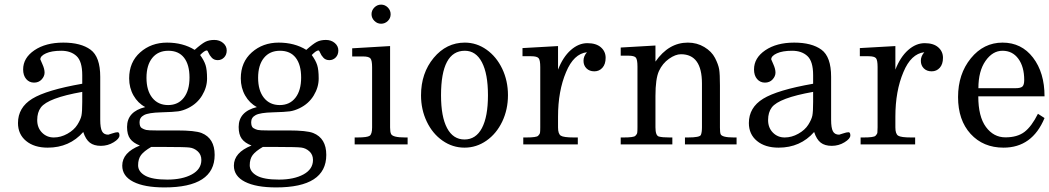

<svg xmlns="http://www.w3.org/2000/svg" viewBox="-20 -631 4584 839"><path d="M343.8 -54.2Q283.7 14.2 188.5 14.2Q129.4 14.2 94 -15.1Q58.6 -44.4 58.6 -93.3Q58.6 -161.1 120.8 -199.5Q183.1 -237.8 339.4 -265.1V-302.7Q339.4 -362.8 314.5 -386Q289.6 -409.2 247.6 -409.2Q205.6 -409.2 180.9 -397.9Q156.2 -386.7 156.2 -371.6Q156.2 -370.6 165.5 -350.1Q174.8 -329.6 174.8 -313.7Q174.8 -297.9 162.1 -283.9Q149.4 -270 128.7 -270Q107.9 -270 94.5 -285.6Q81.1 -301.3 81.1 -327.6Q81.1 -377.9 130.4 -411.4Q179.7 -444.8 256.6 -444.8Q333.5 -444.8 375.7 -413.8Q418 -382.8 418 -295.4V-107.4Q418 -72.3 425.8 -57.4Q433.6 -42.5 453.1 -42.5Q454.6 -42.5 470.2 -47.9Q485.8 -53.2 493.9 -53.2Q502 -53.2 502 -39.1Q502 -24.9 476.6 -9.3Q451.2 6.3 420.9 6.3Q390.6 6.3 372.6 -7.6Q354.5 -21.5 343.8 -54.2ZM339.4 -185.5V-229.5Q189.9 -203.1 158.7 -161.6Q142.6 -140.1 142.6 -106.4Q142.6 -72.8 163.6 -51.5Q184.6 -30.3 215.1 -30.3Q245.6 -30.3 274.7 -46.6Q303.7 -63 318.1 -85.9Q332.5 -108.9 335.9 -125.7Q339.4 -142.6 339.4 -185.5Z M830.6 -413.1Q860.4 -439.5 876.7 -448Q893.1 -456.5 916.3 -456.5Q939.5 -456.5 955.1 -443.1Q970.7 -429.7 970.7 -410.6Q970.7 -391.6 959.2 -379.9Q947.8 -368.2 931.4 -368.2Q915 -368.2 905.3 -378.9Q895.5 -389.6 891.4 -400.1Q887.2 -410.6 883.8 -410.6Q874 -410.6 854.5 -390.6Q871.6 -367.2 878.2 -346.7Q884.8 -326.2 884.8 -287.8Q884.8 -249.5 863 -213.6Q841.3 -177.7 801.3 -158.2Q779.3 -147.5 758.8 -144.5Q738.3 -141.6 683.8 -140.1Q629.4 -138.7 609.6 -128.2Q589.8 -117.7 589.8 -97.4Q589.8 -77.1 599.4 -71.3Q608.9 -65.4 618.7 -63.2Q628.4 -61 662.6 -61H752.9Q832 -61 860.8 -49.8Q918 -26.9 918 45.9Q918 188 698.7 188Q610.8 188 562.5 163.3Q514.2 138.7 514.2 92.8Q514.2 35.6 591.3 4.9Q562 -6.3 548.6 -24.7Q535.2 -43 535.2 -76.2Q535.2 -143.6 614.7 -163.1Q582.5 -180.2 563.5 -213.6Q544.4 -247.1 544.4 -288.6Q544.4 -359.4 592.5 -402.1Q640.6 -444.8 710 -444.8Q779.3 -444.8 830.6 -413.1ZM714.6 -171.9Q758.3 -171.9 783.2 -203.9Q808.1 -235.8 808.1 -292Q808.1 -348.1 784.4 -378.7Q760.7 -409.2 715.8 -409.2Q670.9 -409.2 645.5 -377.9Q620.1 -346.7 620.1 -291Q620.1 -235.4 645.5 -203.6Q670.9 -171.9 714.6 -171.9ZM859.9 67.9Q859.9 44.9 844.2 30.5Q828.6 16.1 808.1 13.7Q787.6 11.2 707.5 11.2H640.6Q609.4 29.3 596.4 46.4Q583.5 63.5 583.5 91.3Q583.5 119.1 614.3 136.5Q645 153.8 710.9 153.8Q776.9 153.8 818.4 131.1Q859.9 108.4 859.9 67.9Z M1318.4 -413.1Q1348.1 -439.5 1364.5 -448Q1380.9 -456.5 1404.1 -456.5Q1427.2 -456.5 1442.9 -443.1Q1458.5 -429.7 1458.5 -410.6Q1458.5 -391.6 1447 -379.9Q1435.5 -368.2 1419.2 -368.2Q1402.8 -368.2 1393.1 -378.9Q1383.3 -389.6 1379.2 -400.1Q1375 -410.6 1371.6 -410.6Q1361.8 -410.6 1342.3 -390.6Q1359.4 -367.2 1366 -346.7Q1372.6 -326.2 1372.6 -287.8Q1372.6 -249.5 1350.8 -213.6Q1329.1 -177.7 1289.1 -158.2Q1267.1 -147.5 1246.6 -144.5Q1226.1 -141.6 1171.6 -140.1Q1117.2 -138.7 1097.4 -128.2Q1077.6 -117.7 1077.6 -97.4Q1077.6 -77.1 1087.2 -71.3Q1096.7 -65.4 1106.4 -63.2Q1116.2 -61 1150.4 -61H1240.7Q1319.8 -61 1348.6 -49.8Q1405.8 -26.9 1405.8 45.9Q1405.8 188 1186.5 188Q1098.6 188 1050.3 163.3Q1002 138.7 1002 92.8Q1002 35.6 1079.1 4.9Q1049.8 -6.3 1036.4 -24.7Q1022.9 -43 1022.9 -76.2Q1022.9 -143.6 1102.5 -163.1Q1070.3 -180.2 1051.3 -213.6Q1032.2 -247.1 1032.2 -288.6Q1032.2 -359.4 1080.3 -402.1Q1128.4 -444.8 1197.8 -444.8Q1267.1 -444.8 1318.4 -413.1ZM1202.4 -171.9Q1246.1 -171.9 1271 -203.9Q1295.9 -235.8 1295.9 -292Q1295.9 -348.1 1272.2 -378.7Q1248.5 -409.2 1203.6 -409.2Q1158.7 -409.2 1133.3 -377.9Q1107.9 -346.7 1107.9 -291Q1107.9 -235.4 1133.3 -203.6Q1158.7 -171.9 1202.4 -171.9ZM1347.7 67.9Q1347.7 44.9 1332 30.5Q1316.4 16.1 1295.9 13.7Q1275.4 11.2 1195.3 11.2H1128.4Q1097.2 29.3 1084.2 46.4Q1071.3 63.5 1071.3 91.3Q1071.3 119.1 1102.1 136.5Q1132.8 153.8 1198.7 153.8Q1264.6 153.8 1306.2 131.1Q1347.7 108.4 1347.7 67.9Z M1761.2 0H1529.8V-30.3H1541.5Q1585 -30.3 1595.5 -37.8Q1606 -45.4 1606 -74.2V-336.9Q1606 -366.7 1598.9 -375.5Q1591.8 -384.3 1566.4 -384.3H1519V-419.9L1684.6 -429.7V-73.7Q1684.6 -53.7 1689 -45.4Q1696.3 -30.3 1750 -30.3H1761.2ZM1645.3 -610.8Q1662.1 -610.8 1674.6 -598.4Q1687 -585.9 1687 -568.6Q1687 -551.3 1674.6 -539.3Q1662.1 -527.3 1645.3 -527.3Q1628.4 -527.3 1616 -539.8Q1603.5 -552.2 1603.5 -569.1Q1603.5 -585.9 1616 -598.4Q1628.4 -610.8 1645.3 -610.8Z M1819.8 -214.4Q1819.8 -311.5 1875.2 -378.2Q1930.7 -444.8 2011.2 -444.8Q2062.5 -444.8 2106 -414.1Q2149.4 -383.3 2174.6 -330.6Q2199.7 -277.8 2199.7 -215.1Q2199.7 -152.3 2174.6 -99.6Q2149.4 -46.9 2105.7 -16.4Q2062 14.2 2009.8 14.2Q1957.5 14.2 1913.8 -16.4Q1870.1 -46.9 1845 -99.4Q1819.8 -151.9 1819.8 -214.4ZM2011.2 -409.2Q1907.2 -409.2 1907.2 -214.4Q1907.2 -121.1 1933.6 -71.3Q1960 -21.5 2009.8 -21.5Q2059.6 -21.5 2085.9 -71.3Q2112.3 -121.1 2112.3 -214.8Q2112.3 -308.6 2085.9 -358.9Q2059.6 -409.2 2011.2 -409.2Z M2544.9 -402.8Q2486.8 -396 2453.6 -315.9Q2418.5 -233.4 2418.5 -121.1V-74.2Q2418.5 -45.9 2430.7 -38.1Q2442.9 -30.3 2487.3 -30.3H2504.9V0H2266.6V-30.3H2279.8Q2324.2 -30.3 2331.5 -37.6Q2338.9 -44.9 2339.8 -51.5Q2340.8 -58.1 2340.8 -74.7V-337.9Q2340.8 -368.2 2333.7 -376.7Q2326.7 -385.3 2300.8 -385.3H2263.2V-420.9L2418.5 -429.7V-326.7Q2439.9 -381.8 2474.1 -412.1Q2508.3 -442.4 2546.6 -442.4Q2585 -442.4 2605.7 -424.3Q2626.5 -406.2 2626.5 -378.4Q2626.5 -350.6 2612.5 -335Q2598.6 -319.3 2577.1 -319.3Q2555.7 -319.3 2542.7 -332.3Q2529.8 -345.2 2529.8 -365.5Q2529.8 -385.7 2544.9 -402.8Z M2844.2 -361.8Q2901.9 -444.8 2985.8 -444.8Q3025.4 -444.8 3057.6 -425.5Q3089.8 -406.2 3104.5 -377.7Q3119.1 -349.1 3122.6 -328.1Q3126 -307.1 3126 -257.3V-73.7Q3126 -52.7 3128.9 -44.9Q3134.8 -30.3 3186 -30.3H3198.7V0H2973.1V-30.3H2986.3Q3038.1 -30.3 3042.7 -41.5Q3047.4 -52.7 3047.4 -74.7V-266.1Q3047.4 -394 2955.6 -394Q2931.6 -394 2903.3 -374Q2875 -354 2859.6 -320.8Q2844.2 -287.6 2844.2 -211.4V-74.7Q2844.2 -38.6 2859.1 -34.4Q2874 -30.3 2905.3 -30.3H2918V0H2692.4V-30.3H2705.6Q2749 -30.3 2756.3 -37.4Q2763.7 -44.4 2764.6 -51.3Q2765.6 -58.1 2765.6 -74.7V-339.8Q2765.6 -370.6 2758.5 -379.2Q2751.5 -387.7 2725.6 -387.7H2692.4V-423.3L2844.2 -432.1Z M3537.6 -54.2Q3477.5 14.2 3382.3 14.2Q3323.2 14.2 3287.8 -15.1Q3252.4 -44.4 3252.4 -93.3Q3252.4 -161.1 3314.7 -199.5Q3377 -237.8 3533.2 -265.1V-302.7Q3533.2 -362.8 3508.3 -386Q3483.4 -409.2 3441.4 -409.2Q3399.4 -409.2 3374.8 -397.9Q3350.1 -386.7 3350.1 -371.6Q3350.1 -370.6 3359.4 -350.1Q3368.7 -329.6 3368.7 -313.7Q3368.7 -297.9 3356 -283.9Q3343.3 -270 3322.5 -270Q3301.8 -270 3288.3 -285.6Q3274.9 -301.3 3274.9 -327.6Q3274.9 -377.9 3324.2 -411.4Q3373.5 -444.8 3450.4 -444.8Q3527.3 -444.8 3569.6 -413.8Q3611.8 -382.8 3611.8 -295.4V-107.4Q3611.8 -72.3 3619.6 -57.4Q3627.4 -42.5 3647 -42.5Q3648.4 -42.5 3664.1 -47.9Q3679.7 -53.2 3687.7 -53.2Q3695.8 -53.2 3695.8 -39.1Q3695.8 -24.9 3670.4 -9.3Q3645 6.3 3614.7 6.3Q3584.5 6.3 3566.4 -7.6Q3548.3 -21.5 3537.6 -54.2ZM3533.2 -185.5V-229.5Q3383.8 -203.1 3352.5 -161.6Q3336.4 -140.1 3336.4 -106.4Q3336.4 -72.8 3357.4 -51.5Q3378.4 -30.3 3408.9 -30.3Q3439.5 -30.3 3468.5 -46.6Q3497.6 -63 3512 -85.9Q3526.4 -108.9 3529.8 -125.7Q3533.2 -142.6 3533.2 -185.5Z M4019 -402.8Q3960.9 -396 3927.7 -315.9Q3892.6 -233.4 3892.6 -121.1V-74.2Q3892.6 -45.9 3904.8 -38.1Q3917 -30.3 3961.4 -30.3H3979V0H3740.7V-30.3H3753.9Q3798.3 -30.3 3805.7 -37.6Q3813 -44.9 3814 -51.5Q3814.9 -58.1 3814.9 -74.7V-337.9Q3814.9 -368.2 3807.9 -376.7Q3800.8 -385.3 3774.9 -385.3H3737.3V-420.9L3892.6 -429.7V-326.7Q3914.1 -381.8 3948.2 -412.1Q3982.4 -442.4 4020.8 -442.4Q4059.1 -442.4 4079.8 -424.3Q4100.6 -406.2 4100.6 -378.4Q4100.6 -350.6 4086.7 -335Q4072.8 -319.3 4051.3 -319.3Q4029.8 -319.3 4016.8 -332.3Q4003.9 -345.2 4003.9 -365.5Q4003.9 -385.7 4019 -402.8Z M4544.4 -115.2Q4490.7 14.2 4365.2 14.2Q4276.4 14.2 4221.4 -45.9Q4166.5 -106 4166.5 -206.8Q4166.5 -307.6 4222.4 -376.2Q4278.3 -444.8 4361.1 -444.8Q4443.8 -444.8 4494.1 -379.2Q4544.4 -313.5 4544.4 -210H4254.9Q4254.9 -121.6 4288.3 -76.2Q4321.8 -30.8 4373.5 -30.8Q4425.3 -30.8 4456.5 -54.4Q4487.8 -78.1 4515.6 -133.8ZM4455.6 -281.2Q4455.6 -339.4 4429.9 -374.3Q4404.3 -409.2 4360.8 -409.2Q4317.4 -409.2 4286.4 -364.7Q4255.4 -320.3 4255.4 -245.6H4417.5Q4439.9 -245.6 4447.8 -252.9Q4455.6 -260.3 4455.6 -281.2Z"/></svg>

Font: RIT Rachana
Style: Regular
Weight: 400
Designer: Hussain KH
Version: 1.4.7